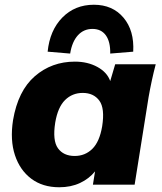

<svg xmlns="http://www.w3.org/2000/svg" viewBox="-20 -779 684 810"><path d="M230 11Q160 11 112 -25Q64 -61 43 -124.5Q22 -188 35 -272Q56 -396 127 -457.5Q198 -519 296 -519Q350 -519 391 -496.5Q432 -474 445 -437L466 -508H637Q628 -474 620.5 -439Q613 -404 607 -370L548 0H372L381 -56Q356 -25 317.5 -7Q279 11 230 11ZM295 -121Q339 -121 369.5 -151Q400 -181 411 -246Q423 -322 399 -354.5Q375 -387 329 -387Q285 -387 254.5 -357Q224 -327 213 -262Q201 -186 224.5 -153.5Q248 -121 295 -121ZM276 -553 181 -561Q190 -651 243 -705Q296 -759 376 -759Q455 -759 501 -704.5Q547 -650 542 -561L445 -553Q446 -603 426.5 -630Q407 -657 370 -657Q333 -657 308.5 -630Q284 -603 276 -553Z"/></svg>

Font: Mulish Black
Style: Italic
Weight: 900
Italic angle: -9°
Designer: Vernon Adams
Foundry: Vernon Adams
Version: Version 3.603; ttfautohint (v1.8.3)